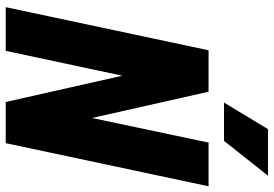

<svg xmlns="http://www.w3.org/2000/svg" viewBox="-163 -795 958 672"><g transform="rotate(90 316.0 -459.0)"><path d="M5 0 156 -710H301L393 -302L479 -710H632L481 0H337L245 -408L158 0ZM339 -764 432 -918H595L473 -764Z"/></g></svg>

Font: Geist Mono ExtraBold
Style: Italic
Weight: 800
Italic angle: -12°
Monospace: yes
Designer: Basement.studio, Andrés Briganti, Mateo Zaragoza
Foundry: Basement.studio, Vercel, Andrés Briganti, Guido Ferreyra, Mateo Zaragoza
Version: Version 1.500; ttfautohint (v1.8.4.7-5d5b)